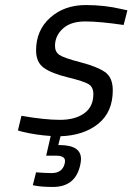

<svg xmlns="http://www.w3.org/2000/svg" viewBox="-20 -530 525 761"><path d="M216 45Q301 45 301 100Q301 111 298 124Q279 211 190 211Q147 211 120 206L110 204L123 153Q160 156 185 156Q226 156 236 120Q241 101 231.5 94Q222 87 202 87H163L181 9Q121 5 68 -8L51 -13L65 -71Q157 -55 217.5 -55Q278 -55 314 -81Q350 -107 350 -157Q350 -185 331 -196.5Q312 -208 248.5 -223.5Q185 -239 154 -261Q123 -283 123 -330Q123 -410 179 -460Q235 -510 320 -510Q395 -510 462 -494L485 -489L470 -431Q375 -445 317.5 -445Q260 -445 229 -416.5Q198 -388 198 -348Q198 -324 216 -312Q234 -300 299.5 -283Q365 -266 396 -244.5Q427 -223 427 -172Q427 -86 369.5 -39.5Q312 7 220 10L211 45Z"/></svg>

Font: Titillium Web
Style: Italic
Weight: 400
Italic angle: -13°
Version: Version 1.002;PS 57.000;hotconv 1.0.70;makeotf.lib2.5.55311